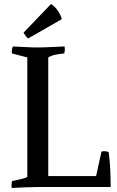

<svg xmlns="http://www.w3.org/2000/svg" viewBox="-20 -938 588 963"><path d="M462 -55 489 -178Q501 -180 508 -179.5Q515 -179 525 -175Q531 -132 533 -88Q535 -44 535 0H172Q144 0 105.5 1.5Q67 3 39 5Q36 -14 41 -30Q63 -35 82.5 -39Q102 -43 117 -50V-650L40 -670Q37 -689 45 -705Q72 -704 105.5 -702Q139 -700 167 -700Q196 -700 236 -702Q276 -704 304 -705Q307 -686 302 -670Q282 -668 262 -664.5Q242 -661 222 -650V-55ZM121 -745Q112 -753 107.5 -759.5Q103 -766 98 -774L236 -918Q256 -905 270 -884.5Q284 -864 290 -842Z"/></svg>

Font: Alike
Style: Regular
Weight: 400
Designer: Sveta Sebyakina
Foundry: Cyreal (www.cyreal.org)
Version: Version 1.301; ttfautohint (v1.8.4.7-5d5b)